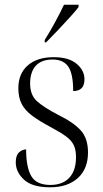

<svg xmlns="http://www.w3.org/2000/svg" viewBox="-20 -786 437 816"><path d="M193 10Q117 10 82 -22.5Q47 -55 47 -96Q47 -126 61 -138.5Q75 -151 91 -151Q91 -75 113 -37.5Q135 0 194 0Q246 0 274.5 -30.5Q303 -61 303 -118Q303 -149 293.5 -169Q284 -189 261 -206Q238 -223 197 -245Q148 -271 117 -294Q86 -317 72 -344.5Q58 -372 58 -411Q58 -473 98 -508Q138 -543 208 -543Q272 -543 305.5 -515Q339 -487 339 -449Q339 -399 291 -399Q291 -473 270 -503Q249 -533 204 -533Q156 -533 132 -506.5Q108 -480 108 -431Q108 -382 137.5 -355.5Q167 -329 227 -298Q294 -265 324 -231Q354 -197 354 -138Q354 -68 310.5 -29Q267 10 193 10ZM170 -616Q192 -651 214 -691.5Q236 -732 252 -766H314V-756Q301 -739 276.5 -712Q252 -685 225 -656.5Q198 -628 176 -606H170Z"/></svg>

Font: Noto Serif Display SemiCondensed Light
Style: Regular
Weight: 300
Width: 4
Designer: Monotype Design Team
Foundry: Monotype Imaging Inc.
Version: Version 2.009